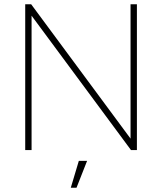

<svg xmlns="http://www.w3.org/2000/svg" viewBox="-20 -708 765 906"><path d="M127 -688 596 -54V-688H626V0H598L129 -634V0H99V-688ZM391 51 341 178H314L352 51Z"/></svg>

Font: Roundo ExtraLight
Style: Regular
Weight: 250
Designer: Namrata Goyal (Gurmukhi), Shiva Nallaperumal (Latin)
Foundry: Indian Type Foundry
Version: Version 1.000;PS 1.0;hotconv 1.0.88;makeotf.lib2.5.647800